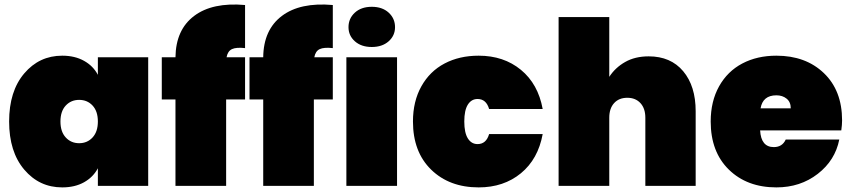

<svg xmlns="http://www.w3.org/2000/svg" viewBox="-20 -815 3732 842"><path d="M252.9 -570.8Q308.1 -570.8 348.4 -548.3Q388.7 -525.9 409.2 -486.8V-564H629.9V0H409.2V-77.1Q388.7 -38.1 348.4 -15.6Q308.1 6.8 252.9 6.8Q152.3 6.8 86.2 -71.3Q20 -149.4 20 -282.2Q20 -415 86.2 -492.9Q152.3 -570.8 252.9 -570.8ZM386 -212.2Q409.2 -237.3 409.2 -282.2Q409.2 -327.1 386 -352.1Q362.8 -377 327.1 -377Q291.5 -377 268.3 -352.1Q245.1 -327.1 245.1 -282.2Q245.1 -237.3 268.3 -212.2Q291.5 -187 327.1 -187Q362.8 -187 386 -212.2Z M749.5 0V-378.9H689.5V-564H749.5Q751 -684.6 831.3 -745.1Q911.6 -805.7 1054.7 -793V-604Q1016.1 -608.4 997.3 -599.6Q978.5 -590.8 973.6 -564H1054.7V-378.9H971.7V0Z M1134.3 0V-378.9H1074.2V-564H1134.3Q1135.7 -684.6 1216.1 -745.1Q1296.4 -805.7 1439.5 -793V-604Q1400.9 -608.4 1382.1 -599.6Q1363.3 -590.8 1358.4 -564H1439.5V-378.9H1356.4V0Z M1499 0V-564H1721.2V0ZM1508.3 -695.8Q1508.3 -733.9 1536.1 -759.5Q1564 -785.2 1610.4 -785.2Q1656.7 -785.2 1684.6 -759.5Q1712.4 -733.9 1712.4 -695.8Q1712.4 -658.7 1684.3 -633.8Q1656.2 -608.9 1610.4 -608.9Q1564.5 -608.9 1536.4 -633.8Q1508.3 -658.7 1508.3 -695.8Z M1791 -282.2Q1791 -370.6 1827.9 -436.5Q1864.7 -502.4 1929.7 -536.6Q1994.6 -570.8 2079.1 -570.8Q2189 -570.8 2264.4 -508.8Q2339.8 -446.8 2359.9 -336.9H2125Q2112.3 -380.9 2074.2 -380.9Q2047.4 -380.9 2031.7 -356.2Q2016.1 -331.5 2016.1 -282.2Q2016.1 -232.9 2031.7 -208Q2047.4 -183.1 2074.2 -183.1Q2112.3 -183.1 2125 -227.1H2359.9Q2339.8 -117.2 2264.4 -55.2Q2189 6.8 2079.1 6.8Q1950.7 6.8 1870.8 -71Q1791 -148.9 1791 -282.2Z M2429.7 0V-740.2H2651.9V-478Q2678.2 -518.6 2721.7 -543.2Q2765.1 -567.9 2824.7 -567.9Q2921.4 -567.9 2976.1 -502.7Q3030.8 -437.5 3030.8 -327.1V0H2810.1V-298.8Q2810.1 -339.4 2788.6 -362.8Q2767.1 -386.2 2731 -386.2Q2694.3 -386.2 2673.1 -362.8Q2651.9 -339.4 2651.9 -298.8V0Z M3384.8 -397Q3325.2 -397 3315.4 -339.8H3447.8Q3447.8 -367.7 3429.7 -382.3Q3411.6 -397 3384.8 -397ZM3660.6 -203.1Q3642.6 -111.8 3566.2 -52.5Q3489.7 6.8 3384.8 6.8Q3256.3 6.8 3176.5 -71Q3096.7 -148.9 3096.7 -282.2Q3096.7 -370.6 3133.5 -436.5Q3170.4 -502.4 3235.4 -536.6Q3300.3 -570.8 3384.8 -570.8Q3513.2 -570.8 3593 -494.4Q3672.9 -418 3672.9 -287.1Q3672.9 -268.1 3669.4 -243.2H3313.5Q3317.4 -169.9 3373.5 -169.9Q3410.6 -169.9 3425.8 -203.1Z"/></svg>

Font: SVN-Poppins Black
Style: Regular
Weight: 900
Designer: Ninad Kale (Devanagari), Jonny Pinhorn (Latin)
Foundry: Indian Type Foundry
Version: Version 3.002 2017